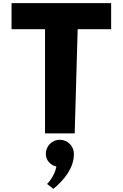

<svg xmlns="http://www.w3.org/2000/svg" viewBox="-20 -845 777 1216"><path d="M53.1 -660H265.1V0H453.1L471.9 -660H683.9V-825H53.1ZM358.1 40C408.1 40 448.1 80 448.1 130C448.1 223 381.1 299 318.1 351L278.1 320C278.1 320 325.1 275 337.1 210C299.1 201 270.1 170 270.1 130C270.1 80 310.1 40 358.1 40Z"/></svg>

Font: Hussar
Style: BdSuprExt
Weight: 700
Foundry: Cannot Into Space Fonts
Version: Version 2.00